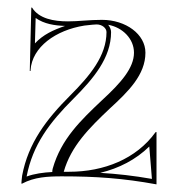

<svg xmlns="http://www.w3.org/2000/svg" viewBox="-20 -732 480 503"><path d="M388 -386 387 -385C337 -316 253 -282 161 -282H147C166 -349 213 -396 268 -448C316 -492 361 -536 361 -594C361 -642 310 -680 247 -680C232 -680 215 -679.1 200 -678C185 -676.9 172 -676 158 -676C121 -676 82 -683 64 -712H62L58 -546H60V-548C64 -609 126 -653 201 -665C216 -667 231 -668 233 -668C248 -668 259 -658 259 -648C259 -586 216 -534 164 -482C101 -419 54 -357 38 -272C37.1 -264.6 36.2 -256.1 36 -251H38C70 -268 104 -270 142 -270C231 -270 303 -265 390 -249V-386ZM150.4 -664.1C119.5 -653.4 93.3 -641.6 71.5 -618.3L73.4 -684.9C95.4 -669.2 123.6 -664.9 150.4 -664.1ZM49.7 -269.5C65.8 -353.2 109.9 -411 172.5 -473.5C224.5 -525.6 271 -580.2 271 -648C271 -654.9 267.7 -661.8 263.4 -667.1C301.3 -660.2 331 -630.3 331 -594C331 -553.7 296.6 -514.8 247.2 -469.4C192 -417.2 140.1 -367.8 118.2 -290.7C117.2 -287.1 117 -284.5 117 -283C117 -282 117.1 -281.4 117.1 -281.4C94.3 -280.2 69.9 -277.1 49.7 -269.5ZM242.5 -279.2C291.8 -291 336.2 -314 371.1 -348.2C371.1 -348.2 376.6 -280.4 378 -263.3C329.8 -271.7 287.4 -276.5 242.5 -279.2Z"/></svg>

Font: SortefaxS01
Style: Medium
Weight: 500
Designer: gluk
Foundry: gluk
Version: Version 0.261